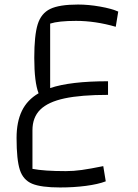

<svg xmlns="http://www.w3.org/2000/svg" viewBox="-20 -501 609 846"><path d="M201 -397V-113Q290 -143 456 -143V-83Q337 -83 264.5 -67.5Q192 -52 157.5 -18Q123 16 123 73V243Q174 253 270 253Q304 253 340 248Q376 243 435 231L446 298Q412 311 358.5 318Q305 325 245 325Q161 325 121.5 308.5Q82 292 67.5 247.5Q53 203 53 107Q53 36 76.5 -12.5Q100 -61 150 -90Q131 -139 131 -246Q131 -345 146 -393.5Q161 -442 201 -461.5Q241 -481 324 -481Q370 -481 421 -472Q472 -463 501 -450L490 -383Q400 -409 315 -409Q238 -409 201 -397Z"/></svg>

Font: Changa Light
Style: Regular
Weight: 300
Designer: Eduardo Rodriguez Tunni
Foundry: Eduardo Rodriguez Tunni
Version: Version 2.002; ttfautohint (v1.5) -l 8 -r 50 -G 110 -x 14 -H